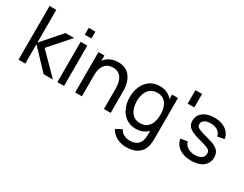

<svg xmlns="http://www.w3.org/2000/svg" viewBox="-96 -1350 2835 2227"><g transform="rotate(30 1321.5 -237.0)"><path d="M69.5 0 70 -720H160V-280L386.5 -540H502L263.5 -270L530 0H405.5L160 -260V0Z M590 -635.5V-727.5H679V-635.5ZM590 0V-540H679V0Z M1213.5 0V-270.5Q1213.5 -309 1206.8 -344.5Q1200 -380 1183.2 -408.2Q1166.5 -436.5 1138.2 -453Q1110 -469.5 1067 -469.5Q1033.5 -469.5 1006.2 -458.2Q979 -447 959.5 -424Q940 -401 929.2 -366.2Q918.5 -331.5 918.5 -284.5L860 -302.5Q860 -381 888.2 -437.2Q916.5 -493.5 967.8 -523.8Q1019 -554 1088.5 -554Q1141 -554 1178 -537.5Q1215 -521 1239.5 -493.8Q1264 -466.5 1278 -432.8Q1292 -399 1297.8 -364.2Q1303.5 -329.5 1303.5 -298.5V0ZM828.5 0V-540H908.5V-395.5H918.5V0Z M1652 255Q1609.5 255 1569 242Q1528.5 229 1494.8 202.8Q1461 176.5 1438.5 136.5L1520 93.5Q1540 133 1576.8 151Q1613.5 169 1652.5 169Q1704 169 1738 150.2Q1772 131.5 1788.2 94.5Q1804.5 57.5 1804 2.5V-145H1814.5V-540H1893.5V3.5Q1893.5 25.5 1892.2 46Q1891 66.5 1887 86.5Q1876.5 144 1845.5 181.2Q1814.5 218.5 1765.5 236.8Q1716.5 255 1652 255ZM1645.5 15Q1570 15 1516 -22.8Q1462 -60.5 1432.8 -125Q1403.5 -189.5 1403.5 -270.5Q1403.5 -351.5 1432.8 -416Q1462 -480.5 1516 -517.8Q1570 -555 1645 -555Q1721.5 -555 1773.5 -518Q1825.5 -481 1852.2 -416.5Q1879 -352 1879 -270.5Q1879 -190 1852.2 -125.2Q1825.5 -60.5 1773.5 -22.8Q1721.5 15 1645.5 15ZM1656.5 -66.5Q1711 -66.5 1746 -92.8Q1781 -119 1797.8 -165.2Q1814.5 -211.5 1814.5 -270.5Q1814.5 -330.5 1797.8 -376.2Q1781 -422 1746.5 -447.8Q1712 -473.5 1659 -473.5Q1604 -473.5 1568.2 -446.5Q1532.5 -419.5 1515.2 -373.5Q1498 -327.5 1498 -270.5Q1498 -213 1515.5 -166.8Q1533 -120.5 1568.2 -93.5Q1603.5 -66.5 1656.5 -66.5Z M2023.5 -540V-720H2112.5V-540Z M2386.5 14.5Q2290 14.5 2228.2 -27.8Q2166.5 -70 2152.5 -146L2243.5 -160.5Q2254.5 -116.5 2294 -90.8Q2333.5 -65 2392 -65Q2447.5 -65 2479 -88Q2510.5 -111 2510.5 -150.5Q2510.5 -173.5 2500 -187.8Q2489.5 -202 2456.8 -214.5Q2424 -227 2358 -244.5Q2286.5 -263.5 2245.5 -284Q2204.5 -304.5 2187 -331.5Q2169.5 -358.5 2169.5 -397Q2169.5 -444.5 2195.5 -480.2Q2221.5 -516 2268.2 -535.5Q2315 -555 2377 -555Q2438.5 -555 2487 -535.5Q2535.5 -516 2565.2 -480.2Q2595 -444.5 2600.5 -397L2509.5 -380.5Q2503 -424 2467.8 -449Q2432.5 -474 2377 -475.5Q2324.5 -477.5 2291.8 -457Q2259 -436.5 2259 -401.5Q2259 -382 2271.2 -368Q2283.5 -354 2316.8 -341.5Q2350 -329 2413.5 -313Q2485 -295 2526.2 -273.8Q2567.5 -252.5 2585 -223.8Q2602.5 -195 2602.5 -153Q2602.5 -75 2545 -30.2Q2487.5 14.5 2386.5 14.5Z"/></g></svg>

Font: Manrope ExtraLight Medium
Style: Regular
Weight: 500
Version: Version 4.504